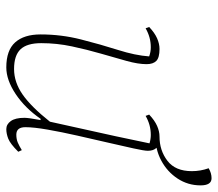

<svg xmlns="http://www.w3.org/2000/svg" viewBox="-60 -602 675 594"><g transform="rotate(90 277.0 -305.5)"><path d="M189 12Q136 12 111.5 -15.5Q87 -43 87 -94Q87 -158 102.5 -219Q118 -280 135 -333.5Q152 -387 155 -430Q141 -435 127 -435Q111 -435 96.5 -431Q82 -427 68 -419L64 -430Q82 -447 99 -454.5Q116 -462 132 -462Q159 -462 169 -452Q179 -442 179 -422Q179 -396 169 -360Q159 -324 146.5 -281Q134 -238 124 -191Q114 -144 114 -96Q114 -52 133 -32Q152 -12 194 -12Q235 -12 273 -38.5Q311 -65 357 -123Q366 -165 378 -218Q390 -271 402 -326.5Q414 -382 424 -431Q411 -435 398 -435Q382 -435 367.5 -431Q353 -427 339 -419L335 -430Q353 -447 370 -454.5Q387 -462 403 -462Q429 -462 438 -452.5Q447 -443 447 -426Q447 -415 439.5 -381Q432 -347 421.5 -301.5Q411 -256 400 -207.5Q389 -159 381.5 -116Q374 -73 374 -47Q374 -19 397 -19Q411 -19 421.5 -23.5Q432 -28 445 -36L450 -25Q425 0 409.5 6Q394 12 380 12Q365 12 355 -2Q345 -16 345 -44Q345 -57 352 -94H348Q315 -46 271.5 -17Q228 12 189 12ZM401 -449 403 -462Q446 -462 478 -486.5Q510 -511 510 -562Q510 -589 501 -614Q516 -623 532 -623Q554 -623 554 -589Q554 -550 533 -518Q512 -486 477.5 -467.5Q443 -449 401 -449Z"/></g></svg>

Font: Petrona Thin
Style: Italic
Weight: 100
Italic angle: -9°
Designer: Ringo R. Seeber
Foundry: Ringo R. Seeber
Version: Version 2.001; ttfautohint (v1.8.3)